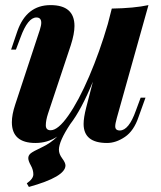

<svg xmlns="http://www.w3.org/2000/svg" viewBox="-20 -551 636 759"><path d="M403.3 14.2Q310.5 14.2 310.5 -61Q310.5 -85.9 320.8 -126L347.2 -228Q301.3 -116.7 257.8 -60.5Q212.9 7.3 212.9 41Q212.9 57.6 225.8 75Q238.8 92.3 238.8 103Q238.8 147.9 94.2 188L85.9 173.8Q111.8 155.8 111.8 138.2Q111.8 120.6 101.8 102.8Q91.8 85 91.8 74.2Q91.8 63.5 100.8 55.7Q109.9 47.9 145 31.5Q180.2 15.1 206.5 -11.2Q168 14.2 120.1 14.2Q26.9 14.2 26.9 -67.9Q26.9 -97.7 40 -137.2L137.2 -432.1Q143.1 -450.7 143.1 -460.9Q143.1 -481.9 124 -481.9Q89.8 -481.9 61 -402.8L43 -355H23.9L48.8 -428.2Q85 -530.8 179.7 -530.8Q274.4 -530.8 274.4 -448.2Q274.4 -417.5 259.8 -372.1L169.9 -102.1Q161.1 -75.2 161.1 -55.7Q161.1 -36.1 180.2 -36.1Q209.5 -36.1 250.2 -94.2Q291 -152.3 332.5 -249Q374 -345.7 406.2 -456.1L421.9 -517.1Q510.3 -518.6 566.9 -530.8L441.9 -85Q435.5 -62 435.5 -51.8Q435.5 -35.2 453.6 -35.2Q489.3 -35.2 517.1 -113.8L536.1 -165H555.2L527.8 -88.9Q509.3 -33.7 473.9 -9.8Q438.5 14.2 403.3 14.2Z"/></svg>

Font: PlayfairDisplay-BoldItalic
Style: Bold Italic
Weight: 700
Italic angle: -14.9847°
Designer: Claus Eggers Sørensen
Foundry: Claus Eggers Sørensen
Version: Version 1.002;PS 001.002;hotconv 1.0.70;makeotf.lib2.5.58329